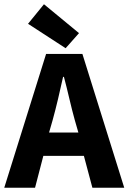

<svg xmlns="http://www.w3.org/2000/svg" viewBox="-26 -884 605 904"><path d="M409 0 369 -150H178L139 0H-6L191 -630H362L559 0ZM205 -260H343L326 -319Q313 -366 300.5 -419.5Q288 -473 275 -522H271Q260 -472 247.5 -419Q235 -366 222 -319ZM283 -657 106 -772 181 -864 346 -728Z"/></svg>

Font: Narnoor ExtraBold
Style: Regular
Weight: 800
Designer: S. Sridhar Murthy
Foundry: SIL International
Version: Version 3.000